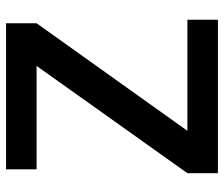

<svg xmlns="http://www.w3.org/2000/svg" viewBox="-74 -682 755 648"><g transform="rotate(-90 304.0 -357.5)"><path d="M562 0H44V-103L406 -612H57V-715H550V-612L187 -103H562Z"/></g></svg>

Font: Wix Madefor Text SemiBold
Style: Regular
Weight: 600
Designer: Dalton Maag Ltd
Foundry: Dalton Maag Ltd
Version: Version 3.100